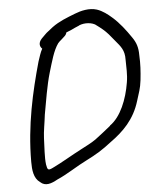

<svg xmlns="http://www.w3.org/2000/svg" viewBox="-51 -649 642 793"><g transform="rotate(-5 269.5 -252.5)"><path d="M55 2C55 35 58 70 84 88C105 108 131 98 156 84C198 66 243 35 282 16C324 -5 352 -22 389 -51C442 -89 490 -135 513 -212C522 -242 530 -260 534 -295C538 -331 540 -363 538 -398C538 -431 531 -451 515 -474C494 -505 469 -538 440 -563C424 -577 404 -593 380 -601C349 -611 313 -602 288 -592C255 -579 222 -567 192 -545L173 -530C167 -526 162 -521 157 -516L143 -502C127 -485 131 -469 141 -460C132 -444 128 -428 121 -408C87 -287 55 -149 55 2ZM392 -118C371 -101 346 -81 327 -67C307 -53 289 -45 265 -32C226 -12 180 16 142 34C120 45 119 39 115 18C111 -13 115 -53 116 -91C117 -119 124 -153 128 -188C138 -243 148 -307 163 -358C177 -404 188 -448 209 -477C212 -481 216 -484 225 -492L236 -502C241 -506 245 -512 246 -518L268 -527C278 -532 287 -536 299 -541H300V-542C325 -553 356 -549 371 -538V-537H372C391 -523 405 -512 420 -495C427 -487 436 -476 444 -466C465 -441 481 -424 480 -385C480 -353 483 -324 477 -290C466 -222 438 -151 392 -119Z"/></g></svg>

Font: Stray Cat
Style: BdObl
Weight: 700
Version: Version 1.0